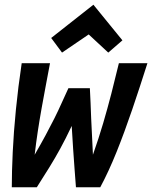

<svg xmlns="http://www.w3.org/2000/svg" viewBox="-20 -794 645 814"><path d="M30 0Q30 -66 34 -150Q38 -234 47.5 -330Q57 -426 72 -526H192Q183 -478 174 -430.5Q165 -383 156.5 -335.5Q148 -288 140.5 -239Q133 -190 127 -138Q153 -183 173.5 -221Q194 -259 210.5 -292Q227 -325 241 -356.5Q255 -388 270 -420H361Q363 -389 364 -357.5Q365 -326 366.5 -292.5Q368 -259 370 -221Q372 -183 374 -138Q399 -209 417.5 -272Q436 -335 452 -397Q468 -459 484 -526H605Q573 -425 540.5 -329.5Q508 -234 474.5 -150.5Q441 -67 405 0H302Q299 -39 296 -79Q293 -119 290 -163.5Q287 -208 284 -260Q258 -205 235.5 -164Q213 -123 189.5 -85Q166 -47 136 0ZM243 -571 197 -633 376 -774 499 -623 439 -571 356 -648Z"/></svg>

Font: Ubuntu Sans Mono
Style: Italic
Weight: 400
Italic angle: -13.5°
Monospace: yes
Designer: Dalton Maag Ltd
Foundry: Dalton Maag Ltd
Version: Version 1.006